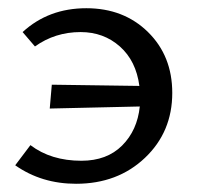

<svg xmlns="http://www.w3.org/2000/svg" viewBox="-20 -441 479 467"><path d="M190 -421Q281 -421 340 -363Q399 -305 399 -215Q399 -120 332.5 -57Q266 6 165 6Q81 6 17 -39L54 -88Q104 -50 178 -50Q240 -50 277 -87Q314 -124 320 -182L101 -177L106 -235L319 -232Q311 -293 271.5 -328Q232 -363 176 -363Q114 -363 65 -328L35 -363Q98 -421 190 -421Z"/></svg>

Font: EauTestInfant Medium
Style: Italic
Weight: 500
Italic angle: -12°
Designer: Christian Thalmann (Catharsis Fonts)
Version: Version 0.001;PS 000.001;hotconv 1.0.88;makeotf.lib2.5.64775